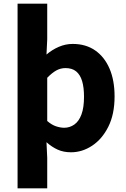

<svg xmlns="http://www.w3.org/2000/svg" viewBox="-20 -818 691 1049"><path d="M76 211V-798H238V-603L234 -520Q264 -546 301 -562Q338 -578 377 -578Q449 -578 500 -542.5Q551 -507 578.5 -443Q606 -379 606 -291Q606 -194 572 -126Q538 -58 483.5 -22Q429 14 368 14Q327 14 295 -0.5Q263 -15 234 -41L238 44V211ZM331 -120Q361 -120 386 -137.5Q411 -155 425 -192.5Q439 -230 439 -289Q439 -341 428.5 -375.5Q418 -410 396 -428Q374 -446 338 -446Q311 -446 287.5 -433Q264 -420 238 -393V-157Q262 -136 286 -128Q310 -120 331 -120Z"/></svg>

Font: Noto Sans KR Thin ExtraBold
Style: Regular
Weight: 800
Version: Version 2.004-H2;hotconv 1.0.118;makeotfexe 2.5.65603